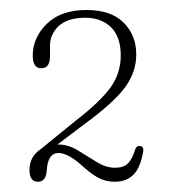

<svg xmlns="http://www.w3.org/2000/svg" viewBox="-20 -729 346 384"><path d="M39 -389Q39 -415.5 60.5 -430L132.5 -488.5Q181.5 -526.5 201.5 -554.8Q221.5 -583 221.5 -618Q221.5 -655.5 202 -674.5Q182.5 -693.5 151 -693.5Q115 -693.5 97.5 -677Q80 -660.5 80 -638V-616.5Q80 -592.5 62.5 -592.5Q45.5 -592.5 45.5 -618Q45.5 -653.5 73.5 -681.2Q101.5 -709 153 -709Q202 -709 227.2 -683.8Q252.5 -658.5 252.5 -620Q252.5 -585 230.2 -554.5Q208 -524 148.5 -480.5L95 -440H96.5Q116.5 -440 135.8 -428.2Q155 -416.5 173.5 -405Q192 -393.5 210 -393.5Q227.5 -393.5 236.2 -402.5Q245 -411.5 250.5 -430.5Q253.5 -438 260 -437Q267.5 -436 266.5 -427Q261 -393.5 246.8 -379.5Q232.5 -365.5 210 -365.5Q191.5 -365.5 176.5 -373.5Q161.5 -381.5 141.5 -400Q115 -423 97 -423Q75.5 -423 73.5 -388Q72 -365.5 56 -365.5Q39 -365.5 39 -389Z"/></svg>

Font: Fraunces 72pt Soft Thin
Style: Regular
Weight: 100
Version: Version 1.000;[b76b70a41]